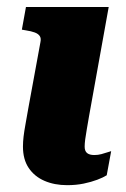

<svg xmlns="http://www.w3.org/2000/svg" viewBox="-20 -532 370 562"><path d="M176.6 10Q139.4 10 110.1 -2.7Q80.8 -15.4 64 -40.4Q47.2 -65.4 47.2 -102.8Q47.2 -117 49 -132.3Q50.8 -147.6 54.6 -168.3Q58.4 -189 63.4 -218L98.4 -408.8Q100.8 -420 96.3 -426.6Q91.8 -433.2 81.6 -437Q71.4 -440.8 55.4 -443.2L44 -445.2L56 -511.6H298.2L240.8 -192.8Q237.2 -171.2 234.1 -153.9Q231 -136.6 229.4 -124Q227.8 -111.4 227.8 -102.8Q227.8 -89.8 234.9 -84Q242 -78.2 256.2 -78.2Q267 -78.2 276.9 -80.9Q286.8 -83.6 294.5 -86.2Q302.2 -88.8 305.4 -89.6L292.4 -19Q282.4 -12.6 264.8 -5.9Q247.2 0.8 224.9 5.4Q202.6 10 176.6 10Z"/></svg>

Font: Roboto Serif 20pt
Style: Italic
Weight: 400
Italic angle: -10°
Designer: Greg Gazdowicz
Foundry: Commercial Type
Version: Version 1.008